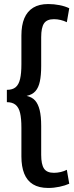

<svg xmlns="http://www.w3.org/2000/svg" viewBox="-20 -826 367 951"><path d="M219 105Q173 105 143.5 87Q114 69 100 34Q86 -1 86 -51V-193Q86 -239 79.5 -266.5Q73 -294 57 -307Q41 -320 14 -320V-381Q42 -381 57.5 -394Q73 -407 79.5 -435Q86 -463 86 -508V-650Q86 -701 100.5 -735.5Q115 -770 144.5 -788Q174 -806 219 -806Q247 -806 275 -800.5Q303 -795 323 -785L311 -716Q297 -723 280.5 -727Q264 -731 247 -731Q212 -731 198 -710Q184 -689 184 -642V-499Q184 -454 177.5 -423Q171 -392 155.5 -374.5Q140 -357 112 -351Q139 -345 154 -328Q169 -311 176.5 -280.5Q184 -250 184 -202V-59Q184 -12 198 9Q212 30 247 30Q264 30 281 26Q298 22 311 15L323 84Q303 93 275 99Q247 105 219 105Z"/></svg>

Font: Pathway Extreme Condensed Medium
Style: Regular
Weight: 500
Width: 3
Version: Version 1.001;gftools[0.9.26]